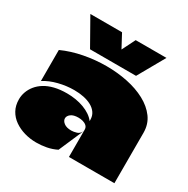

<svg xmlns="http://www.w3.org/2000/svg" viewBox="-201 -1076 1255 1280"><g transform="rotate(30 426.5 -435.5)"><path d="M69 -584V-345Q114 -374 174 -389Q234 -404 293 -404Q331 -404 365.5 -397Q400 -390 426.5 -375.5Q453 -361 468.5 -338.5Q484 -316 484 -285Q484 -284 484 -282.5Q484 -281 484 -279.5Q484 -278 484 -276Q469 -296 445.5 -312Q422 -328 392.5 -339Q363 -350 330 -355.5Q297 -361 262 -361Q208 -361 166 -350.5Q124 -340 93.5 -321Q63 -302 43 -277Q23 -252 13 -224Q3 -196 3 -167Q3 -119 23 -83Q43 -47 77.5 -23Q112 1 155.5 13.5Q199 26 246 26Q285 26 324.5 18.5Q364 11 400 -7Q421 -56 442.5 -105Q464 -154 485 -203Q473 -174 450 -167Q427 -160 409 -160Q372 -160 352 -175.5Q332 -191 332 -210Q332 -229 351.5 -244Q371 -259 409 -259Q426 -259 443 -254.5Q460 -250 472 -239Q484 -228 484 -210Q484 -158 484 -105.5Q484 -53 484 0Q519 0 554 0Q589 0 624 0Q659 0 694 0Q729 0 764 0Q799 0 834 0Q834 -97 834 -194Q834 -291 834 -388Q834 -454 798 -503Q762 -552 700.5 -585Q639 -618 561 -634Q483 -650 399 -650Q313 -650 227.5 -633.5Q142 -617 69 -584ZM717 -897 601 -692H247L131 -897H375L437 -781H422L480 -897Z"/></g></svg>

Font: Climate Crisis
Style: Regular
Weight: 400
Version: Version 1.003